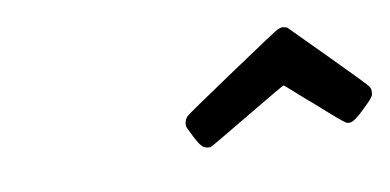

<svg xmlns="http://www.w3.org/2000/svg" viewBox="-34 -768 665 327"><g transform="rotate(-10 298.0 -604.0)"><path d="M450 -596Q448 -596 381 -556Q314 -516 309 -514Q298 -514 294 -520Q291 -522 283 -537.5Q275 -553 274 -557Q274 -567 280 -573Q284 -577 369 -634Q454 -691 457 -692Q463 -694 465 -694Q467 -694 473 -692Q476 -689 534.5 -630Q593 -571 594 -568Q596 -565 596 -560Q596 -556 595 -553Q592 -547 577 -533Q558 -514 550 -514Q546 -514 544 -515Q537 -519 496 -556Q485 -565 473.5 -575.5Q462 -586 456 -591Z"/></g></svg>

Font: KaTeX_Main
Style: Bold Italic
Weight: 700
Version: Version 1.1; ttfautohint (v1.3)